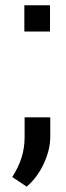

<svg xmlns="http://www.w3.org/2000/svg" viewBox="-20 -548 247 720"><path d="M167.5 -528.3V-429.7H71.3V-528.3ZM80.1 151.9 25.9 115.7Q48.8 80.6 60.5 43.9Q72.3 7.3 72.3 -33.7V-107.9H168.5V-35.2Q168.5 12.7 144.5 64.9Q120.6 117.2 80.1 151.9Z"/></svg>

Font: Suwannaphum
Style: Regular
Weight: 400
Designer: Danh Hong
Version: Version 8.002; ttfautohint (v1.8.3)